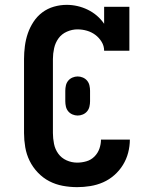

<svg xmlns="http://www.w3.org/2000/svg" viewBox="-20 -763 640 791"><path d="M298 8Q268 8 238.5 2.5Q209 -3 183 -16.5Q157 -30 136 -52Q115 -74 102 -100.5Q89 -127 84 -156.5Q79 -186 79 -215V-520Q79 -546 82.5 -573Q86 -600 94.5 -625Q103 -650 118 -673Q133 -696 154.5 -712Q176 -728 202 -735.5Q228 -743 255 -743Q277 -743 299 -738Q321 -733 341.5 -723Q362 -713 379 -698.5Q396 -684 409 -665V-735H513V-554H409Q409 -574 398.5 -591Q388 -608 372.5 -619.5Q357 -631 338 -636.5Q319 -642 299 -642Q277 -642 255.5 -632.5Q234 -623 221 -605Q208 -587 203 -564.5Q198 -542 198 -520V-215Q198 -193 202.5 -170.5Q207 -148 220 -130Q233 -112 254 -102.5Q275 -93 298 -93Q317 -93 336 -98.5Q355 -104 369 -118Q383 -132 389.5 -150.5Q396 -169 396 -188H515Q515 -161 508 -134Q501 -107 486.5 -83.5Q472 -60 451 -41.5Q430 -23 405 -12Q380 -1 352.5 3.5Q325 8 298 8ZM300 -287Q289 -287 278.5 -291.5Q268 -296 261 -304.5Q254 -313 251.5 -324Q249 -335 249 -346V-389Q249 -400 251.5 -411Q254 -422 261 -430.5Q268 -439 278.5 -443.5Q289 -448 300 -448Q311 -448 321.5 -443.5Q332 -439 339 -430.5Q346 -422 348.5 -411Q351 -400 351 -389V-346Q351 -335 348.5 -324Q346 -313 339 -304.5Q332 -296 321.5 -291.5Q311 -287 300 -287Z"/></svg>

Font: Iosevka Plex Etoile
Style: Bold
Weight: 700
Designer: Belleve Invis
Foundry: Belleve Invis
Version: Version 25.1.1; ttfautohint (v1.8.4)